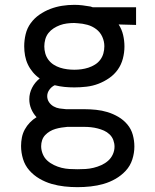

<svg xmlns="http://www.w3.org/2000/svg" viewBox="-20 -550 640 793"><path d="M300 223Q300 223 300 223Q300 223 300 223Q273 223 246 220Q219 217 193 209.5Q167 202 143 188Q119 174 101 153.5Q83 133 75 106.5Q67 80 67 53Q67 35 70.5 17.5Q74 0 82.5 -15.5Q91 -31 103.5 -44Q116 -57 131 -66Q117 -81 109 -100Q101 -119 101 -140Q101 -165 112.5 -187.5Q124 -210 144 -226Q128 -237 115.5 -252Q103 -267 95 -284Q87 -301 83.5 -320Q80 -339 80 -359Q80 -384 86 -409Q92 -434 107 -454.5Q122 -475 143 -489.5Q164 -504 187.5 -513Q211 -522 236 -526Q261 -530 287 -530Q304 -530 320.5 -528Q337 -526 354 -523L363 -520H542V-447L470 -449Q483 -429 488.5 -405.5Q494 -382 494 -358Q494 -333 487.5 -308Q481 -283 466.5 -262.5Q452 -242 431 -227.5Q410 -213 386.5 -204Q363 -195 337.5 -192Q312 -189 287 -189Q266 -189 246 -191Q226 -193 206 -198Q193 -192 184 -179.5Q175 -167 175 -153Q175 -139 182.5 -128Q190 -117 201.5 -110.5Q213 -104 226 -102Q239 -100 253 -99Q254 -99 256 -99Q258 -99 260 -99Q263 -99 266 -99Q269 -99 272 -99H328Q352 -99 376.5 -96.5Q401 -94 424 -87Q447 -80 468.5 -67.5Q490 -55 506 -36Q522 -17 528.5 7Q535 31 535 55Q535 82 526.5 108.5Q518 135 499.5 155Q481 175 457.5 188.5Q434 202 408 209.5Q382 217 354.5 220Q327 223 300 223ZM287 -262Q302 -262 316.5 -264Q331 -266 345 -270.5Q359 -275 372 -283Q385 -291 394 -303Q403 -315 407 -329.5Q411 -344 411 -359Q411 -379 402.5 -398Q394 -417 377.5 -429.5Q361 -442 341 -447.5Q321 -453 301 -454L287 -455Q286 -455 286 -455Q286 -455 285 -455Q271 -455 256 -453Q241 -451 227.5 -446Q214 -441 201.5 -433Q189 -425 180 -413.5Q171 -402 167 -387.5Q163 -373 163 -358Q163 -344 167 -329.5Q171 -315 180 -303Q189 -291 201.5 -283Q214 -275 228 -270.5Q242 -266 257 -264Q272 -262 287 -262ZM300 149Q317 149 333.5 148Q350 147 366.5 143Q383 139 398.5 132Q414 125 426.5 114Q439 103 446 87.5Q453 72 453 56Q453 42 448 28.5Q443 15 432.5 5Q422 -5 409.5 -10.5Q397 -16 383.5 -19.5Q370 -23 356 -24.5Q342 -26 328 -26H272Q269 -26 265.5 -26Q262 -26 258 -26Q246 -25 233.5 -23Q221 -21 209 -17.5Q197 -14 186 -7.5Q175 -1 166.5 8Q158 17 154 29Q150 41 150 54Q150 70 156.5 86Q163 102 175 113Q187 124 202.5 131.5Q218 139 234 143Q250 147 266.5 148Q283 149 300 149Z"/></svg>

Font: Zed Sans Extended
Style: Regular
Weight: 400
Width: 7
Designer: Belleve Invis
Foundry: Belleve Invis
Version: Version 1.0.0; ttfautohint (v1.8.4)